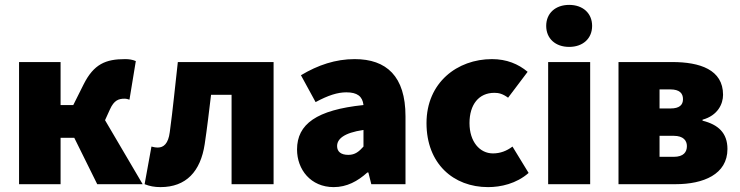

<svg xmlns="http://www.w3.org/2000/svg" viewBox="-20 -754 3030 786"><path d="M58 0H228V-190H284L378 0H564L410 -262L430 -306C447 -344 466 -350 490 -350C497 -350 504 -348 510 -346L536 -504C522 -510 508 -512 492 -512C413 -512 364 -492 322 -408L280 -324H228V-500H58Z M637 12C742 12 801 -52 818 -164C828 -230 836 -300 844 -366H928V0H1100V-500H708C697 -404 688 -308 675 -213C669 -166 650 -150 626 -150C616 -150 608 -152 600 -154L572 0C592 8 612 12 637 12Z M1346 12C1400 12 1444 -12 1484 -48H1488L1500 0H1640V-278C1640 -442 1562 -512 1432 -512C1354 -512 1282 -488 1212 -446L1272 -336C1324 -364 1362 -376 1398 -376C1442 -376 1464 -360 1468 -324C1276 -304 1196 -246 1196 -142C1196 -60 1252 12 1346 12ZM1406 -120C1376 -120 1360 -133 1360 -156C1360 -184 1386 -210 1468 -222V-154C1450 -134 1434 -120 1406 -120Z M1978 12C2030 12 2094 -2 2144 -46L2078 -154C2054 -136 2028 -126 1998 -126C1944 -126 1902 -174 1902 -250C1902 -326 1940 -374 2004 -374C2022 -374 2038 -370 2060 -354L2140 -460C2102 -492 2054 -512 1994 -512C1852 -512 1726 -416 1726 -250C1726 -84 1836 12 1978 12Z M2224 0H2396V-500H2224ZM2310 -562C2366 -562 2404 -596 2404 -648C2404 -700 2366 -734 2310 -734C2254 -734 2216 -700 2216 -648C2216 -596 2254 -562 2310 -562Z M2512 0H2746C2859 0 2958 -40 2958 -144C2958 -210 2920 -244 2856 -260V-264C2918 -281 2940 -328 2940 -366C2940 -469 2845 -500 2732 -500H2512ZM2680 -310V-388H2724C2762 -388 2776 -372 2776 -348C2776 -324 2761 -310 2725 -310ZM2680 -112V-198H2738C2778 -198 2792 -178 2792 -156C2792 -132 2779 -112 2738 -112Z"/></svg>

Font: Source Sans Pro Black
Style: Regular
Weight: 900
Designer: Paul D. Hunt
Foundry: Adobe Systems Incorporated
Version: Version 3.006;hotconv 1.0.111;makeotfexe 2.5.65597